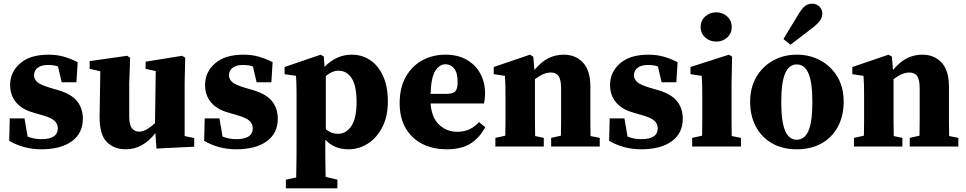

<svg xmlns="http://www.w3.org/2000/svg" viewBox="-20 -796 5247 1043"><path d="M204 15Q109 15 30 -31L33 -153H113L130 -54Q148 -47 166.5 -43.5Q185 -40 205 -40Q248 -40 271 -54.5Q294 -69 294 -99Q294 -122 277 -139Q260 -156 210 -170L156 -186Q98 -203 66.5 -241Q35 -279 35 -335Q35 -404 89 -451.5Q143 -499 244 -499Q288 -499 325.5 -488.5Q363 -478 402 -458L395 -349H315L295 -435Q274 -443 240 -443Q206 -443 185.5 -428.5Q165 -414 165 -387Q165 -367 181 -351.5Q197 -336 249 -320L297 -306Q368 -285 399 -246Q430 -207 430 -151Q430 -72 370 -28.5Q310 15 204 15Z M830 11 824 -73Q792 -31 751.5 -8Q711 15 663 15Q599 15 559.5 -25.5Q520 -66 521 -165L525 -409L467 -422V-464L671 -493L687 -482L682 -343V-164Q682 -118 696.5 -99.5Q711 -81 736 -81Q757 -81 779.5 -94.5Q802 -108 822 -127L826 -410L771 -422V-461L970 -493L986 -482L983 -343V-57L1035 -46V1Z M1263 15Q1168 15 1089 -31L1092 -153H1172L1189 -54Q1207 -47 1225.5 -43.5Q1244 -40 1264 -40Q1307 -40 1330 -54.5Q1353 -69 1353 -99Q1353 -122 1336 -139Q1319 -156 1269 -170L1215 -186Q1157 -203 1125.5 -241Q1094 -279 1094 -335Q1094 -404 1148 -451.5Q1202 -499 1303 -499Q1347 -499 1384.5 -488.5Q1422 -478 1461 -458L1454 -349H1374L1354 -435Q1333 -443 1299 -443Q1265 -443 1244.5 -428.5Q1224 -414 1224 -387Q1224 -367 1240 -351.5Q1256 -336 1308 -320L1356 -306Q1427 -285 1458 -246Q1489 -207 1489 -151Q1489 -72 1429 -28.5Q1369 15 1263 15Z M1533 227V180L1589 168Q1590 121 1590.5 80Q1591 39 1591 3V-268Q1591 -309 1590.5 -331.5Q1590 -354 1588 -384L1526 -393V-432L1722 -499L1739 -489L1743 -433Q1808 -499 1891 -499Q1946 -499 1990 -470Q2034 -441 2060.5 -384Q2087 -327 2087 -244Q2087 -164 2057 -105.5Q2027 -47 1978.5 -16Q1930 15 1873 15Q1796 15 1747 -37V2Q1747 38 1747.5 78.5Q1748 119 1749 165L1813 180V227ZM1819 -412Q1800 -412 1783 -404Q1766 -396 1750 -383V-94Q1780 -69 1815 -69Q1860 -69 1888.5 -111Q1917 -153 1917 -242Q1917 -331 1890 -371.5Q1863 -412 1819 -412Z M2400 -447Q2369 -447 2345.5 -412.5Q2322 -378 2319 -286H2404Q2442 -286 2454 -300.5Q2466 -315 2466 -349Q2466 -401 2447 -424Q2428 -447 2400 -447ZM2407 15Q2332 15 2274.5 -14Q2217 -43 2184 -99Q2151 -155 2151 -236Q2151 -319 2184 -378Q2217 -437 2273.5 -468Q2330 -499 2400 -499Q2467 -499 2515 -471.5Q2563 -444 2589 -396.5Q2615 -349 2615 -288Q2615 -258 2609 -234H2319Q2325 -155 2366.5 -117.5Q2408 -80 2463 -80Q2536 -80 2582 -133L2616 -105Q2584 -46 2535 -15.5Q2486 15 2407 15Z M2671 0V-47L2725 -59Q2726 -95 2726 -137Q2726 -179 2726 -210V-268Q2726 -309 2725.5 -331.5Q2725 -354 2723 -384L2662 -393V-432L2859 -499L2877 -488L2883 -416Q2922 -462 2960.5 -480.5Q2999 -499 3042 -499Q3107 -499 3147 -456Q3187 -413 3187 -326V-210Q3187 -177 3187 -135.5Q3187 -94 3188 -57L3238 -47V0H2974V-47L3027 -59Q3028 -95 3028 -136.5Q3028 -178 3028 -210V-315Q3028 -363 3014.5 -382.5Q3001 -402 2972 -402Q2933 -402 2886 -366V-210Q2886 -179 2886 -136.5Q2886 -94 2887 -57L2934 -47V0Z M3463 15Q3368 15 3289 -31L3292 -153H3372L3389 -54Q3407 -47 3425.5 -43.5Q3444 -40 3464 -40Q3507 -40 3530 -54.5Q3553 -69 3553 -99Q3553 -122 3536 -139Q3519 -156 3469 -170L3415 -186Q3357 -203 3325.5 -241Q3294 -279 3294 -335Q3294 -404 3348 -451.5Q3402 -499 3503 -499Q3547 -499 3584.5 -488.5Q3622 -478 3661 -458L3654 -349H3574L3554 -435Q3533 -443 3499 -443Q3465 -443 3444.5 -428.5Q3424 -414 3424 -387Q3424 -367 3440 -351.5Q3456 -336 3508 -320L3556 -306Q3627 -285 3658 -246Q3689 -207 3689 -151Q3689 -72 3629 -28.5Q3569 15 3463 15Z M3740 0V-47L3794 -59Q3795 -95 3795 -137Q3795 -179 3795 -210V-258Q3795 -299 3794.5 -326.5Q3794 -354 3792 -384L3731 -393V-432L3940 -499L3957 -488L3954 -343V-210Q3954 -179 3954 -136.5Q3954 -94 3955 -57L4005 -47V0ZM3871 -570Q3836 -570 3811 -592.5Q3786 -615 3786 -649Q3786 -684 3811 -706.5Q3836 -729 3871 -729Q3906 -729 3930.5 -706.5Q3955 -684 3955 -649Q3955 -615 3930.5 -592.5Q3906 -570 3871 -570Z M4308 15Q4231 15 4174 -17.5Q4117 -50 4086 -108.5Q4055 -167 4055 -243Q4055 -320 4088.5 -377.5Q4122 -435 4179.5 -467Q4237 -499 4308 -499Q4380 -499 4437.5 -467.5Q4495 -436 4529 -379Q4563 -322 4563 -243Q4563 -166 4531.5 -107.5Q4500 -49 4443 -17Q4386 15 4308 15ZM4308 -37Q4351 -37 4372 -86Q4393 -135 4393 -241Q4393 -348 4372 -397Q4351 -446 4308 -446Q4266 -446 4245 -397Q4224 -348 4224 -241Q4224 -135 4245 -86Q4266 -37 4308 -37ZM4236 -584Q4249 -607 4266 -634Q4283 -661 4314 -713Q4334 -747 4351 -761.5Q4368 -776 4393 -776Q4413 -776 4430 -761.5Q4447 -747 4447 -721Q4447 -699 4430.5 -679Q4414 -659 4384 -637Q4341 -604 4317.5 -586Q4294 -568 4274 -553Z M4619 0V-47L4673 -59Q4674 -95 4674 -137Q4674 -179 4674 -210V-268Q4674 -309 4673.5 -331.5Q4673 -354 4671 -384L4610 -393V-432L4807 -499L4825 -488L4831 -416Q4870 -462 4908.5 -480.5Q4947 -499 4990 -499Q5055 -499 5095 -456Q5135 -413 5135 -326V-210Q5135 -177 5135 -135.5Q5135 -94 5136 -57L5186 -47V0H4922V-47L4975 -59Q4976 -95 4976 -136.5Q4976 -178 4976 -210V-315Q4976 -363 4962.5 -382.5Q4949 -402 4920 -402Q4881 -402 4834 -366V-210Q4834 -179 4834 -136.5Q4834 -94 4835 -57L4882 -47V0Z"/></svg>

Font: Source Serif 4
Style: Bold
Weight: 700
Designer: Frank Grießhammer
Foundry: Adobe
Version: Version 4.005;hotconv 1.1.0;makeotfexe 2.6.0